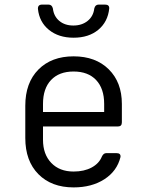

<svg xmlns="http://www.w3.org/2000/svg" viewBox="-20 -805 640 835"><path d="M300 10Q204 10 147 -47.5Q90 -105 90 -205V-345Q90 -445 147 -502.5Q204 -560 300 -560Q396 -560 453 -503.5Q510 -447 510 -353V-273Q510 -255 493 -255H167V-197Q167 -134 203 -96.5Q239 -59 300 -59Q346 -59 378.5 -76.5Q411 -94 423 -124Q430 -139 442 -139H487Q506 -139 504 -122Q489 -61 434 -25.5Q379 10 300 10ZM167 -318H433V-353Q433 -420 398 -457Q363 -494 300 -494Q237 -494 202 -457Q167 -420 167 -353ZM300 -641Q235 -641 193 -675Q151 -709 145 -766Q144 -785 163 -785H191Q206 -785 210 -768Q214 -734 238 -714Q262 -694 299 -694Q336 -694 361 -714Q386 -734 390 -768Q394 -785 409 -785H437Q456 -785 455 -768Q449 -710 407.5 -675.5Q366 -641 300 -641Z"/></svg>

Font: Pitagon Sans Mono Light
Style: Regular
Weight: 300
Monospace: yes
Designer: Travis Tran
Foundry: Pitagon
Version: Version 1.001; ttfautohint (v1.8.4.7-5d5b);gftools[0.9.26]